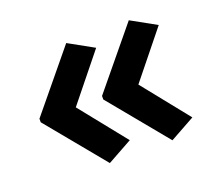

<svg xmlns="http://www.w3.org/2000/svg" viewBox="-84 -603 748 666"><g transform="rotate(-20 290.0 -270.5)"><path d="M448 -49 271 -264V-277L448 -492L540 -441L403 -271L540 -100ZM217 -49 40 -264V-277L217 -492L309 -441L172 -271L309 -100Z"/></g></svg>

Font: Noto Sans Adlam SemiBold
Style: Regular
Weight: 600
Version: Version 3.001